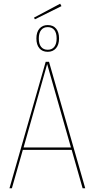

<svg xmlns="http://www.w3.org/2000/svg" viewBox="-20 -1014 510 1034"><path d="M366 -207H103L44 0H31L226 -681H244L439 0H425ZM362 -220 234 -669 107 -220ZM298 -807Q298 -773 281.5 -754Q265 -735 237 -735Q208 -735 192 -754Q176 -773 176 -807Q176 -841 192.5 -860Q209 -879 237 -879Q266 -879 282 -860Q298 -841 298 -807ZM189 -807Q189 -777 201.5 -761.5Q214 -746 237 -746Q260 -746 272.5 -762Q285 -778 285 -807Q285 -837 272.5 -852.5Q260 -868 237 -868Q214 -868 201.5 -852Q189 -836 189 -807ZM311 -981 168 -910 163 -919 304 -994Z"/></svg>

Font: Fira Sans Compressed Hair
Style: Regular
Weight: 100
Width: 1
Designer: bBox Type GmbH & Carrois Corporate GbR & Edenspiekermann AG
Foundry: bBox Type GmbH & Carrois Corporate GbR & Edenspiekermann AG
Version: Version 4.301